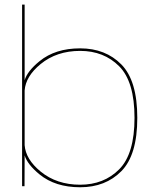

<svg xmlns="http://www.w3.org/2000/svg" viewBox="-20 -805 686 830"><path d="M75.5 0V-785H86.5V-458Q98 -497.5 151 -540.5Q219 -596 326.5 -596Q436 -596 504.8 -526.2Q573.5 -456.5 573.5 -295.5Q573.5 -135 504.8 -65.2Q436 4.5 326.5 4.5Q219 4.5 151 -51Q98 -94.5 86.5 -133.5V-132L86 0ZM86.5 -414V-177.5Q91 -116.5 155.5 -63.5Q225 -6.5 326.5 -6.5Q429 -6.5 495.2 -73Q561.5 -139.5 561.5 -295.5Q561.5 -452 495.2 -518.5Q429 -585 326.5 -585Q225 -585 155.5 -528Q91 -475 86.5 -414Z"/></svg>

Font: Anybody ExtraExpanded Thin
Style: Regular
Weight: 100
Width: 8
Designer: Tyler Finck
Foundry: Etcetera Type Company
Version: Version 1.010; ttfautohint (v1.8.3) -l 8 -r 50 -G 200 -x 14 